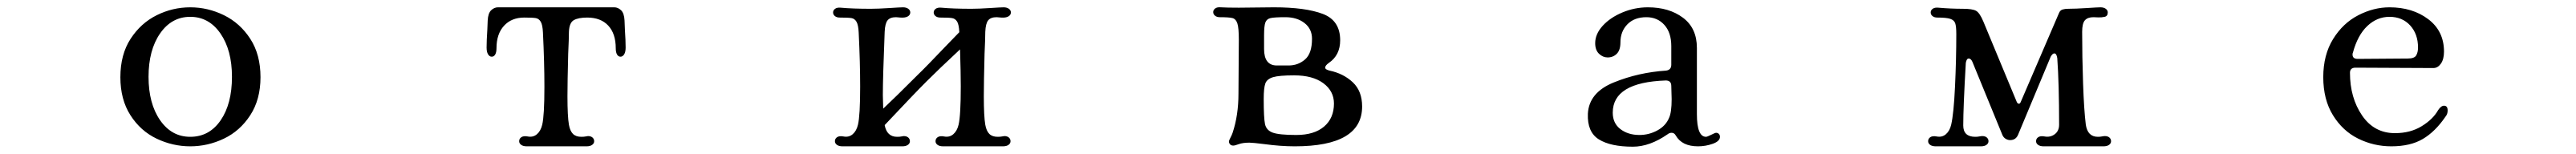

<svg xmlns="http://www.w3.org/2000/svg" viewBox="-20 -400 7040 421"><path d="M309 -189Q309 -251 337 -294Q365 -337 408.5 -358.5Q452 -380 500 -380Q548 -380 592 -358.5Q636 -337 664 -294Q692 -251 692 -189Q692 -128 664 -85Q636 -42 592 -21Q548 0 500 0Q452 0 408 -21Q364 -42 336.5 -85Q309 -128 309 -189ZM614 -190Q614 -263 582.5 -308.5Q551 -354 500 -354Q449 -354 417.5 -308.5Q386 -263 386 -190Q386 -117 417.5 -71.5Q449 -26 500 -26Q552 -26 583 -71Q614 -116 614 -190Z M1312 -319 1313 -344Q1314 -364 1322.5 -372Q1331 -380 1341 -380H1659Q1669 -380 1677.5 -372Q1686 -364 1687 -344L1688 -319Q1690 -289 1690 -270Q1690 -258 1686 -251.5Q1682 -245 1676 -245Q1670 -245 1666.5 -251Q1663 -257 1663 -268Q1663 -308 1642.5 -330Q1622 -352 1585 -352Q1561 -352 1548.5 -345Q1536 -338 1535 -313Q1535 -295 1533 -253Q1531 -175 1531 -137Q1531 -82 1535 -59Q1538 -42 1546 -34Q1554 -26 1569 -26Q1576 -26 1581 -27L1587 -28Q1595 -28 1599.5 -24Q1604 -20 1604 -14Q1604 -8 1598.5 -4Q1593 0 1583 0H1500H1420Q1410 0 1404.5 -4Q1399 -8 1399 -14Q1399 -21 1405 -25Q1411 -29 1422 -27Q1437 -24 1447.5 -33Q1458 -42 1462 -59Q1468 -84 1468 -163Q1468 -229 1464 -311Q1463 -332 1458 -340.5Q1453 -349 1444.5 -350.5Q1436 -352 1413 -352Q1378 -352 1357.5 -329.5Q1337 -307 1337 -268Q1337 -257 1333.5 -251Q1330 -245 1324 -245Q1318 -245 1314 -251.5Q1310 -258 1310 -270Q1310 -289 1312 -319Z M2725 -28Q2733 -28 2737.5 -24Q2742 -20 2742 -14Q2742 -8 2736.5 -4Q2731 0 2721 0H2638H2558Q2548 0 2542.5 -4Q2537 -8 2537 -14Q2537 -21 2543 -25Q2549 -29 2560 -27Q2575 -24 2585.5 -33Q2596 -42 2600 -59Q2606 -84 2606 -164Q2606 -201 2604 -265Q2546 -211 2512 -177Q2478 -143 2398 -58Q2404 -26 2432 -26Q2440 -26 2444 -27L2450 -28Q2458 -28 2462.5 -24Q2467 -20 2467 -14Q2467 -8 2461.5 -4Q2456 0 2446 0H2363H2283Q2273 0 2267.5 -4Q2262 -8 2262 -14Q2262 -21 2268 -25Q2274 -29 2285 -27Q2300 -24 2310.5 -33Q2321 -42 2325 -59Q2331 -84 2331 -163Q2331 -229 2327 -311Q2326 -332 2321 -340.5Q2316 -349 2307.5 -350.5Q2299 -352 2275 -352Q2267 -352 2262 -356Q2257 -360 2257 -366Q2257 -372 2262.5 -376Q2268 -380 2278 -379Q2310 -376 2360 -376Q2380 -376 2410.5 -378Q2441 -380 2448 -380Q2457 -380 2462.5 -376Q2468 -372 2468 -366Q2468 -359 2461 -355Q2454 -351 2441 -352L2429 -353Q2413 -353 2406 -344.5Q2399 -336 2398 -313Q2393 -188 2393 -140L2394 -103Q2424 -131 2490 -197Q2507 -213 2571 -280L2602 -312Q2601 -333 2596 -341Q2591 -349 2582.5 -350.5Q2574 -352 2550 -352Q2542 -352 2537 -356Q2532 -360 2532 -366Q2532 -372 2537.5 -376Q2543 -380 2553 -379Q2585 -376 2635 -376Q2655 -376 2685.5 -378Q2716 -380 2723 -380Q2732 -380 2737.5 -376Q2743 -372 2743 -366Q2743 -359 2736 -355Q2729 -351 2716 -352L2704 -353Q2688 -353 2681 -344.5Q2674 -336 2673 -313Q2673 -295 2671 -253Q2669 -175 2669 -137Q2669 -82 2673 -59Q2676 -42 2684 -34Q2692 -26 2707 -26Q2714 -26 2719 -27Z M3317 -380Q3333 -379 3366 -379L3462 -380Q3548 -380 3595.5 -362Q3643 -344 3643 -290Q3643 -249 3612 -228Q3602 -221 3602 -215Q3602 -210 3614 -207Q3652 -199 3677.5 -175Q3703 -151 3703 -109Q3703 0 3519 0Q3480 0 3436 -6Q3404 -10 3395 -10Q3377 -10 3366 -6Q3355 -2 3351 -2Q3345 -2 3342 -5.5Q3339 -9 3339 -13Q3339 -16 3343 -23.5Q3347 -31 3349 -37Q3365 -85 3365 -144L3366 -291Q3366 -324 3362 -336Q3358 -348 3349 -350.5Q3340 -353 3314 -353Q3306 -353 3301 -357Q3296 -361 3296 -367Q3296 -373 3301.5 -377Q3307 -381 3317 -380ZM3470 -221H3502Q3528 -221 3547 -237.5Q3566 -254 3566 -294Q3566 -321 3545.5 -337Q3525 -353 3493 -353Q3463 -353 3452.5 -350.5Q3442 -348 3438.5 -338.5Q3435 -329 3435 -304V-266Q3435 -221 3470 -221ZM3523 -31Q3572 -31 3599 -54Q3626 -77 3626 -117Q3626 -151 3597 -172.5Q3568 -194 3517 -194Q3476 -194 3459.5 -189Q3443 -184 3438.5 -172Q3434 -160 3434 -129Q3434 -78 3437.5 -61Q3441 -44 3458.5 -37.5Q3476 -31 3523 -31Z M4320 -89Q4323 -147 4390.5 -174.5Q4458 -202 4534 -207Q4548 -209 4548 -223V-274Q4548 -311 4529 -332Q4510 -353 4480 -353Q4447 -353 4428 -333.5Q4409 -314 4409 -284Q4409 -263 4399 -253Q4389 -243 4374 -243Q4361 -243 4350.5 -253Q4340 -263 4340 -282Q4340 -307 4360.5 -329.5Q4381 -352 4414.5 -366Q4448 -380 4484 -380Q4542 -380 4580 -351.5Q4618 -323 4618 -269V-88Q4618 -26 4643 -26Q4646 -26 4657 -31.5Q4668 -37 4670 -37Q4675 -37 4678 -34Q4681 -31 4681 -26Q4681 -14 4661.5 -7Q4642 0 4621 0Q4577 0 4560 -30Q4556 -37 4549 -37Q4543 -37 4538 -33Q4489 1 4443 1Q4382 1 4350 -19Q4318 -39 4320 -89ZM4549 -129 4548 -165Q4548 -180 4533 -180Q4388 -175 4388 -92Q4388 -63 4409 -47Q4430 -31 4461 -31Q4487 -31 4510 -43.5Q4533 -56 4542 -78Q4549 -93 4549 -129Z M5278 -379Q5312 -376 5345 -376Q5371 -376 5381 -370.5Q5391 -365 5401 -341L5492 -122Q5494 -117 5497.5 -116.5Q5501 -116 5503 -121L5608 -365Q5611 -372 5617.5 -374Q5624 -376 5633 -376Q5653 -376 5683.5 -378Q5714 -380 5721 -380Q5730 -380 5735.5 -376Q5741 -372 5741 -366Q5741 -356 5732.5 -354Q5724 -352 5714.5 -352.5Q5705 -353 5702 -353Q5686 -353 5678.5 -344.5Q5671 -336 5671 -313Q5671 -245 5673.5 -172Q5676 -99 5681 -59Q5686 -26 5714 -26Q5720 -26 5725 -27Q5730 -28 5733 -28Q5741 -28 5745.5 -24Q5750 -20 5750 -14Q5750 -8 5744.5 -4Q5739 0 5729 0H5566Q5556 0 5550.5 -4Q5545 -8 5545 -14Q5545 -21 5551 -25Q5557 -29 5568 -27Q5584 -24 5596 -33Q5608 -42 5608 -59Q5608 -171 5603 -241Q5601 -254 5595 -254Q5590 -254 5585 -245L5496 -32Q5490 -17 5474 -17Q5468 -17 5462 -20.5Q5456 -24 5453 -31L5371 -231Q5367 -240 5361 -240Q5355 -240 5353 -228Q5346 -107 5346 -57Q5346 -26 5379 -26Q5385 -26 5390 -27Q5395 -28 5398 -28Q5406 -28 5410.5 -24Q5415 -20 5415 -14Q5415 -8 5409.5 -4Q5404 0 5394 0H5271Q5261 0 5255.5 -4Q5250 -8 5250 -14Q5250 -21 5256 -25Q5262 -29 5273 -27Q5288 -24 5298.5 -33Q5309 -42 5313 -59Q5320 -89 5323.5 -163.5Q5327 -238 5327 -307Q5327 -328 5324 -336.5Q5321 -345 5310.5 -348.5Q5300 -352 5275 -352Q5267 -352 5262 -356Q5257 -360 5257 -366Q5257 -372 5262.5 -376Q5268 -380 5278 -379Z M6511 -380Q6574 -380 6617 -347.5Q6660 -315 6660 -259Q6660 -238 6651.5 -226Q6643 -214 6631 -214L6418 -215Q6403 -215 6403 -201Q6403 -133 6436 -84.5Q6469 -36 6526 -36Q6568 -36 6599 -55Q6630 -74 6644 -99Q6652 -111 6660 -111Q6670 -111 6670 -98Q6670 -88 6664 -81Q6636 -40 6602 -20Q6568 0 6516 0Q6468 0 6425.5 -21Q6383 -42 6356.5 -85Q6330 -128 6330 -189Q6330 -250 6357 -293.5Q6384 -337 6426 -358.5Q6468 -380 6511 -380ZM6410 -251Q6410 -239 6424 -239L6561 -240Q6579 -240 6584 -248.5Q6589 -257 6589 -270Q6589 -307 6567.5 -330.5Q6546 -354 6511 -354Q6477 -354 6450.5 -329Q6424 -304 6411 -256Q6410 -254 6410 -251Z"/></svg>

Font: Hina Mincho
Style: Regular
Weight: 400
Designer: satsuyako
Foundry: satsuyako
Version: Version 1.100